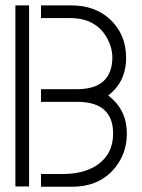

<svg xmlns="http://www.w3.org/2000/svg" viewBox="-20 -704 537 725"><path d="M38.1 0H89.8V-683.6H38.1ZM134.8 1H252.9Q359.4 1 418 -75.2Q459 -128.9 459 -199.2Q459 -280.3 404.3 -330.1Q396.5 -336.9 388.7 -343.8Q451.2 -390.6 456.1 -473.6Q456.1 -480.5 456.1 -486.3Q456.1 -574.2 395.5 -630.9Q338.9 -683.6 249 -683.6H134.8V-635.7H245.1Q343.8 -635.7 385.7 -557.6Q404.3 -522.5 404.3 -485.4Q402.3 -368.2 272.5 -367.2H134.8V-319.3H272.5Q395.5 -319.3 406.2 -218.8Q407.2 -210 407.2 -200.2Q407.2 -120.1 342.8 -78.1Q293 -46.9 216.8 -46.9H134.8Z"/></svg>

Font: Post No Bills Colombo
Style: Regular
Weight: 400
Designer: Kosala Senevirathne, Siva Puranthara, Lasantha Premarathna, Tharique Azeez
Foundry: Mooniak
Version: Version 1.220 ; ttfautohint (v1.6)